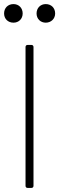

<svg xmlns="http://www.w3.org/2000/svg" viewBox="-30 -920 290 940"><path d="M36 -809C62 -809 81 -828 81 -854C81 -881 62 -900 36 -900C9 -900 -10 -881 -10 -854C-10 -828 9 -809 36 -809ZM194 -809C220 -809 240 -828 240 -854C240 -881 221 -900 194 -900C168 -900 149 -881 149 -854C149 -828 168 -809 194 -809ZM105 0H124C130 0 134 -4 134 -10V-690C134 -696 130 -700 124 -700H105C99 -700 95 -696 95 -690V-10C95 -4 99 0 105 0Z"/></svg>

Font: Barlow ExtraLight
Style: Regular
Weight: 275
Designer: Jeremy Tribby
Foundry: Tribby Type
Version: Version 1.422;hotconv 1.0.109;makeotfexe 2.5.65596